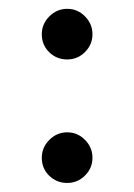

<svg xmlns="http://www.w3.org/2000/svg" viewBox="-20 -415 304 435"><path d="M74.7 -337.4Q74.7 -360.8 91.8 -377.9Q108.9 -395 132.3 -395Q155.8 -395 172.6 -377.9Q189.5 -360.8 189.5 -337.4Q189.5 -314 172.6 -297.1Q155.8 -280.3 132.3 -280.3Q108.4 -280.3 91.6 -296.6Q74.7 -313 74.7 -337.4ZM74.7 -57.6Q74.7 -81.1 91.8 -98.1Q108.9 -115.2 132.3 -115.2Q155.8 -115.2 172.6 -98.1Q189.5 -81.1 189.5 -57.6Q189.5 -34.2 172.6 -17.3Q155.8 -0.5 132.3 -0.5Q108.4 -0.5 91.6 -16.8Q74.7 -33.2 74.7 -57.6Z"/></svg>

Font: Vazirmatn RD FD Light
Style: Regular
Weight: 300
Designer: Saber Rastikerdar
Foundry: Saber Rastikerdar
Version: Version 33.003